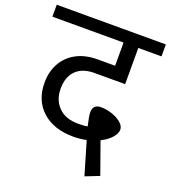

<svg xmlns="http://www.w3.org/2000/svg" viewBox="-166 -796 913 1027"><g transform="rotate(20 290.5 -283.0)"><path d="M153 -275Q153 -210 193 -170Q233 -130 304 -130Q341 -130 358 -134Q345 -188 345 -210Q345 -255 391 -255Q421 -255 453 -244.5Q485 -234 506.5 -216Q528 -198 528 -177Q528 -155 506.5 -130.5Q485 -106 448 -88L512 92L433 123L378 -64Q341 -56 304 -56Q192 -56 126.5 -115.5Q61 -175 61 -275Q61 -338 88 -386.5Q115 -435 165.5 -462Q216 -489 285 -489H385V-621H-20V-689H601V-621H469V-415H295Q226 -415 189.5 -378Q153 -341 153 -275Z"/></g></svg>

Font: FiraGO
Style: Regular
Weight: 400
Designer: bBox Type
Foundry: bBox Type GmbH
Version: Version 1.001;April 20, 2020;FontCreator 12.0.0.2555 64-bit